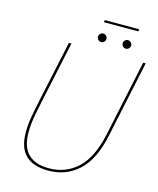

<svg xmlns="http://www.w3.org/2000/svg" viewBox="-133 -1011 915 1112"><g transform="rotate(15 324.0 -454.5)"><path d="M551 -277.5Q520 -130 445.2 -60.8Q370.5 8.5 263.5 8.5Q173 8.5 127 -36Q81 -80.5 81 -174Q81 -217.5 89.2 -265.2Q97.5 -313 114 -390.5L188.5 -737.5H203.5L130.5 -397Q119 -342 111.2 -304Q103.5 -266 100 -236.5Q96.5 -207 96.5 -177Q96.5 -88 139.5 -46.8Q182.5 -5.5 263.5 -5.5Q365 -5.5 435.8 -72.2Q506.5 -139 537 -283L633.5 -737.5H648.5ZM367 -790Q356.5 -790 349 -797.5Q341.5 -805 341.5 -815.5Q341.5 -826 349 -833.5Q356.5 -841 367 -841Q377.5 -841 385 -833.5Q392.5 -826 392.5 -815.5Q392.5 -805 385 -797.5Q377.5 -790 367 -790ZM515 -790Q504.5 -790 497 -797.5Q489.5 -805 489.5 -815.5Q489.5 -826 497 -833.5Q504.5 -841 515 -841Q525.5 -841 533 -833.5Q540.5 -826 540.5 -815.5Q540.5 -805 533 -797.5Q525.5 -790 515 -790ZM352.5 -905.5 355.5 -918.5H562L559 -905.5Z"/></g></svg>

Font: Epilogue Thin
Style: Italic
Weight: 250
Italic angle: -12°
Designer: Tyler Finck
Foundry: Etcetera Type Co
Version: Version 2.112